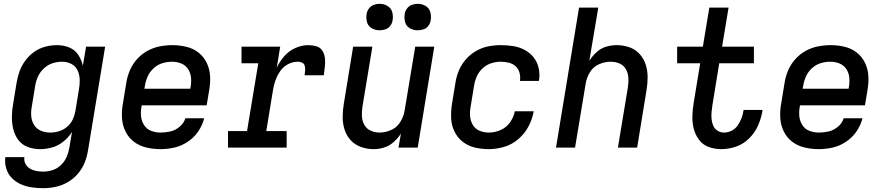

<svg xmlns="http://www.w3.org/2000/svg" viewBox="-20 -775 4648 1008"><path d="M207 213Q239 213 272 206Q305 199 335.5 181.5Q366 164 389 137Q412 110 424.5 78.5Q437 47 442 15L532 -530H432L415 -430Q408 -461 390.5 -487.5Q373 -514 343 -526Q313 -538 280 -538Q249 -538 218 -530Q187 -522 160 -503Q133 -484 113 -457Q93 -430 82.5 -400.5Q72 -371 67 -340L49 -230Q43 -197 42.5 -163Q42 -129 49.5 -97.5Q57 -66 76 -40.5Q95 -15 125.5 -3.5Q156 8 190 8Q222 8 254 -1Q286 -10 313 -32Q340 -54 358 -82L344 1Q340 25 330 48.5Q320 72 300.5 91Q281 110 256.5 118Q232 126 207 126Q188 126 170 122.5Q152 119 137 110Q122 101 113.5 85Q105 69 108 50H8Q4 81 13 110Q22 139 42 159.5Q62 180 89 192Q116 204 146 208.5Q176 213 207 213ZM244 -79Q218 -79 195 -88.5Q172 -98 159 -119Q146 -140 144 -165Q142 -190 147 -216L165 -326Q169 -351 180 -374.5Q191 -398 211 -416.5Q231 -435 256 -443Q281 -451 306 -451Q332 -451 354.5 -439.5Q377 -428 387.5 -405Q398 -382 398.5 -355.5Q399 -329 394 -303L376 -193Q372 -170 362 -148Q352 -126 332.5 -109.5Q313 -93 290 -86Q267 -79 244 -79Z M823 8Q860 8 896.5 -0.5Q933 -9 966 -31Q999 -53 1021 -85.5Q1043 -118 1052 -154H953Q946 -129 923.5 -110Q901 -91 875 -85Q849 -79 824 -79Q797 -79 773.5 -88Q750 -97 736.5 -118Q723 -139 720.5 -164.5Q718 -190 723 -216L724 -222H1065L1078 -300Q1085 -338 1083 -375Q1081 -412 1065.5 -444.5Q1050 -477 1022 -499Q994 -521 958 -529.5Q922 -538 885 -538Q852 -538 818.5 -531.5Q785 -525 754 -508Q723 -491 699 -464Q675 -437 661.5 -405Q648 -373 643 -340L625 -230Q618 -192 620.5 -154.5Q623 -117 639 -84.5Q655 -52 683.5 -30.5Q712 -9 748.5 -0.5Q785 8 823 8ZM738 -309 741 -326Q745 -351 756 -375Q767 -399 787.5 -417.5Q808 -436 833 -443.5Q858 -451 883 -451Q909 -451 932 -441.5Q955 -432 968 -411.5Q981 -391 983 -365.5Q985 -340 980 -314L979 -309Z M1177 0H1485V-87H1378L1413 -301Q1417 -327 1426 -352.5Q1435 -378 1451 -401.5Q1467 -425 1492 -438Q1517 -451 1544 -451Q1556 -451 1566.5 -446Q1577 -441 1580 -429Q1583 -417 1582 -405Q1581 -393 1579 -380H1680Q1683 -403 1685.5 -425Q1688 -447 1686 -468.5Q1684 -490 1673 -508Q1662 -526 1641 -532Q1620 -538 1598 -538Q1564 -538 1530.5 -523Q1497 -508 1472.5 -480Q1448 -452 1433 -419L1451 -530H1248V-443H1336L1277 -87H1177Z M1941 8Q1969 8 1996.5 -0.5Q2024 -9 2046.5 -29Q2069 -49 2085 -74L2072 0H2173L2260 -530H2160L2104 -193Q2099 -163 2081.5 -134.5Q2064 -106 2033.5 -92.5Q2003 -79 1973 -79Q1948 -79 1926 -89Q1904 -99 1892.5 -120Q1881 -141 1880 -166Q1879 -191 1883 -216L1935 -530H1834L1785 -230Q1779 -195 1779 -160.5Q1779 -126 1789 -94.5Q1799 -63 1821 -39Q1843 -15 1875 -3.5Q1907 8 1941 8ZM2173 -616Q2188 -616 2203.5 -621Q2219 -626 2229 -639.5Q2239 -653 2241 -668Q2245 -691 2239 -712Q2233 -733 2214 -744Q2195 -755 2173 -755Q2158 -755 2142.5 -749.5Q2127 -744 2117 -730.5Q2107 -717 2105 -702Q2101 -680 2107 -658.5Q2113 -637 2132 -626.5Q2151 -616 2173 -616ZM1973 -616Q1988 -616 2003.5 -621Q2019 -626 2029 -639.5Q2039 -653 2041 -668Q2045 -691 2039 -712Q2033 -733 2014 -744Q1995 -755 1973 -755Q1958 -755 1942.5 -749.5Q1927 -744 1917 -730.5Q1907 -717 1905 -702Q1901 -680 1907 -658.5Q1913 -637 1932 -626.5Q1951 -616 1973 -616Z M2546 8Q2586 8 2627 -4Q2668 -16 2701.5 -45Q2735 -74 2755 -112Q2775 -150 2782 -191H2683Q2677 -160 2657.5 -132.5Q2638 -105 2607.5 -92Q2577 -79 2546 -79Q2521 -79 2498 -88.5Q2475 -98 2462.5 -119Q2450 -140 2448 -165Q2446 -190 2451 -216L2469 -326Q2473 -351 2483.5 -374.5Q2494 -398 2514 -416.5Q2534 -435 2559 -443Q2584 -451 2608 -451Q2630 -451 2650.5 -446Q2671 -441 2686 -428Q2701 -415 2707 -394.5Q2713 -374 2710 -353Q2710 -351 2709 -350H2809L2810 -355Q2815 -388 2807.5 -419.5Q2800 -451 2780.5 -475Q2761 -499 2733.5 -513.5Q2706 -528 2674 -533Q2642 -538 2608 -538Q2576 -538 2543 -531.5Q2510 -525 2479.5 -507.5Q2449 -490 2425.5 -463Q2402 -436 2389 -404.5Q2376 -373 2371 -340L2353 -230Q2347 -192 2348.5 -155Q2350 -118 2365.5 -85.5Q2381 -53 2409 -31Q2437 -9 2472.5 -0.5Q2508 8 2546 8Z M2899 0H2999L3055 -337Q3060 -368 3077.5 -396.5Q3095 -425 3125.5 -438Q3156 -451 3186 -451Q3212 -451 3234 -441Q3256 -431 3267 -410Q3278 -389 3279 -364Q3280 -339 3276 -314L3224 0H3325L3374 -300Q3380 -335 3380 -369.5Q3380 -404 3370 -435.5Q3360 -467 3338 -491.5Q3316 -516 3284 -527Q3252 -538 3218 -538Q3190 -538 3162.5 -530Q3135 -522 3112.5 -501.5Q3090 -481 3074 -456L3121 -735H3020Z M3766 8Q3805 8 3843.5 -5Q3882 -18 3912 -47.5Q3942 -77 3958.5 -113.5Q3975 -150 3982 -188L3983 -198H3884L3883 -193Q3880 -173 3872.5 -153.5Q3865 -134 3852.5 -116Q3840 -98 3820.5 -88.5Q3801 -79 3781 -79Q3763 -79 3747.5 -88.5Q3732 -98 3725 -114Q3718 -130 3716 -148Q3714 -166 3715.5 -184.5Q3717 -203 3720 -222L3756 -443H3938V-530H3771L3805 -735H3704L3670 -530H3535V-443H3656L3622 -236Q3616 -201 3615 -166.5Q3614 -132 3622 -100Q3630 -68 3649.5 -41.5Q3669 -15 3700.5 -3.5Q3732 8 3766 8Z M4279 8Q4316 8 4352.5 -0.5Q4389 -9 4422 -31Q4455 -53 4477 -85.5Q4499 -118 4508 -154H4409Q4402 -129 4379.5 -110Q4357 -91 4331 -85Q4305 -79 4280 -79Q4253 -79 4229.5 -88Q4206 -97 4192.5 -118Q4179 -139 4176.5 -164.5Q4174 -190 4179 -216L4180 -222H4521L4534 -300Q4541 -338 4539 -375Q4537 -412 4521.5 -444.5Q4506 -477 4478 -499Q4450 -521 4414 -529.5Q4378 -538 4341 -538Q4308 -538 4274.5 -531.5Q4241 -525 4210 -508Q4179 -491 4155 -464Q4131 -437 4117.5 -405Q4104 -373 4099 -340L4081 -230Q4074 -192 4076.5 -154.5Q4079 -117 4095 -84.5Q4111 -52 4139.5 -30.5Q4168 -9 4204.5 -0.5Q4241 8 4279 8ZM4194 -309 4197 -326Q4201 -351 4212 -375Q4223 -399 4243.5 -417.5Q4264 -436 4289 -443.5Q4314 -451 4339 -451Q4365 -451 4388 -441.5Q4411 -432 4424 -411.5Q4437 -391 4439 -365.5Q4441 -340 4436 -314L4435 -309Z"/></svg>

Font: Iosevka Sparkle Medium Oblique
Style: Regular
Weight: 500
Italic angle: -9°
Designer: Belleve Invis
Foundry: Belleve Invis
Version: Version 4.5.0; ttfautohint (v1.8.3)